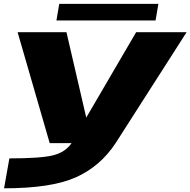

<svg xmlns="http://www.w3.org/2000/svg" viewBox="-20 -756 1006 1014"><path d="M242.5 0 73 -586H331L435.5 -135L699 -586H965.5L590.5 0Q509.5 123 380 180.8Q250.5 238.5 1.5 238.5L29.5 80.5Q194 80.5 259.5 64.5Q324.5 48.5 358 0ZM278 -648 293 -735.5H816.5L801.5 -648Z"/></svg>

Font: Anybody UltraExpanded ExtraBold
Style: Italic
Weight: 800
Width: 9
Italic angle: -10°
Designer: Tyler Finck
Foundry: Etcetera Type Company
Version: Version 1.010; ttfautohint (v1.8.3) -l 8 -r 50 -G 200 -x 14 